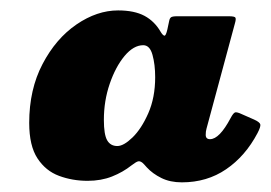

<svg xmlns="http://www.w3.org/2000/svg" viewBox="-20 -826 533 378"><path d="M487 -564Q463 -518.5 425.2 -492.8Q387.5 -467 338 -467Q315 -467 297.8 -475.5Q280.5 -484 269 -496.5Q262.5 -504 260.5 -505.5Q255.5 -509.5 251.5 -508.2Q247.5 -507 239 -500.5Q222 -487 200.5 -478.5Q179 -470 152.5 -470Q122.5 -470 96.2 -479.8Q70 -489.5 53.8 -514.2Q37.5 -539 37.5 -584Q37.5 -650 63.8 -700Q90 -750 130.5 -777.8Q171 -805.5 212.5 -805.5Q244.5 -805.5 264.5 -794.8Q284.5 -784 296.5 -763Q300.5 -756.5 303.5 -755.8Q306.5 -755 309.5 -768L313 -784.5Q314 -790 316.8 -792Q319.5 -794 329 -794H430.5Q442 -794 443.5 -791.2Q445 -788.5 442.5 -780L386.5 -572.5Q385 -567.5 385 -560.5Q385 -552 393.5 -552Q412 -552 434 -593.5Q439.5 -604 443.2 -604.8Q447 -605.5 455.5 -601.5L480.5 -590.5Q491.5 -585.5 492.5 -581Q493.5 -576.5 487 -564ZM285.5 -674Q285.5 -699 280.2 -718Q275 -737 262 -737Q243 -737 225.2 -715.8Q207.5 -694.5 196 -661Q184.5 -627.5 184.5 -590Q184.5 -561 191 -549.8Q197.5 -538.5 211 -538.5Q223.5 -538.5 241 -555.5Q258.5 -572.5 272 -603.2Q285.5 -634 285.5 -674Z"/></svg>

Font: Besley* Narrow Fatface
Style: Italic
Weight: 900
Width: 4
Italic angle: -13°
Designer: Owen Earl
Foundry: indestructible type*
Version: Version 3.000; ttfautohint (v1.8.3)